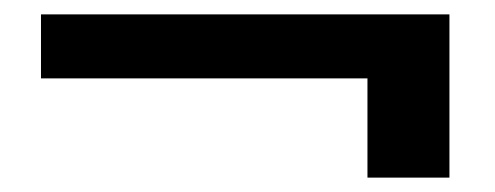

<svg xmlns="http://www.w3.org/2000/svg" viewBox="-20 -455 689 267"><path d="M37 -435H605V-208H491V-346H37Z"/></svg>

Font: Poppins Medium
Style: Regular
Weight: 500
Designer: Ninad Kale (Devanagari), Jonny Pinhorn (Latin)
Version: Version 5.002